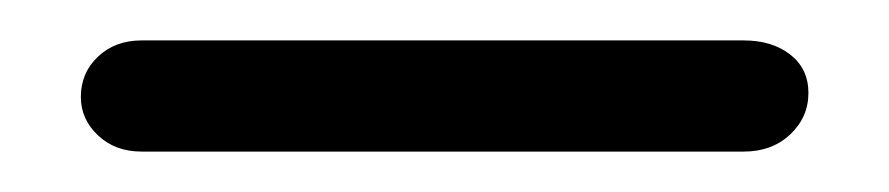

<svg xmlns="http://www.w3.org/2000/svg" viewBox="-20 5 440 95"><path d="M50 80Q37 80 28.5 72Q20 64 20 53Q20 41 28.5 33Q37 25 50 25H348Q362 25 371 32Q380 39 380 51Q380 63 371 71.5Q362 80 348 80Z"/></svg>

Font: Dongle
Style: Bold
Weight: 700
Designer: Yanghee Ryu
Foundry: Yanghee Ryu
Version: Version 2.000